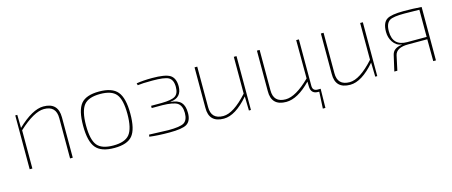

<svg xmlns="http://www.w3.org/2000/svg" viewBox="-43 -998 3892 1653"><g transform="rotate(-15 1903.5 -171.5)"><path d="M127 -363Q262 -492 360 -492Q491 -492 491 -360V0H467V-359Q467 -469 359 -469Q270 -469 131 -341V0H107V-480H125Z M1020 -435Q1068 -378 1068 -238Q1068 -100 1022 -44Q976 12 860 12Q743 12 696 -45Q648 -102 648 -242Q648 -380 694 -436Q740 -492 856 -492Q973 -492 1020 -435ZM715 -419Q673 -367 673 -238Q673 -110 714 -60Q754 -11 857 -11Q960 -11 1001 -61Q1043 -113 1043 -242Q1043 -370 1002 -420Q962 -469 859 -469Q756 -469 715 -419Z M1188 -476Q1249 -486 1327 -486Q1442 -486 1486 -460Q1531 -432 1531 -358Q1530 -257 1430 -248L1428 -246Q1492 -241 1521 -210Q1549 -179 1549 -116Q1549 -44 1506 -18Q1466 6 1352 6Q1248 6 1174 -4L1177 -22Q1321 -16 1348 -16Q1451 -16 1486 -36Q1523 -58 1523 -123Q1523 -188 1485 -213Q1449 -235 1353 -237H1258V-257H1352Q1441 -258 1473 -279Q1506 -300 1506 -359Q1506 -424 1467 -445Q1431 -464 1324 -464Q1233 -464 1193 -458Z M2079 0H2061L2058 -126Q1939 12 1836 12Q1703 12 1705 -120V-480H1729V-121Q1728 -11 1837 -11Q1928 -11 2055 -152V-480H2079Z M2703 149H2680L2688 0H2678Q2614 0 2613 -67L2612 -110Q2494 12 2392 12Q2259 12 2261 -120V-480H2285V-121Q2284 -11 2393 -11Q2483 -11 2612 -138L2611 -480H2635V-66Q2635 -21 2679 -21H2706Z M3205 0H3187L3184 -126Q3065 12 2962 12Q2829 12 2831 -120V-480H2855V-121Q2854 -11 2963 -11Q3054 -11 3181 -152V-480H3205Z M3728 0H3704L3703 -195H3533Q3427 -195 3412 -130L3384 0H3357L3389 -140Q3402 -197 3478 -206V-209Q3431 -214 3402 -258Q3376 -297 3376 -348Q3376 -430 3419 -457Q3458 -482 3569 -482Q3654 -482 3728 -476ZM3703 -458Q3643 -460 3568 -460Q3471 -460 3439 -441Q3400 -417 3401 -344Q3402 -216 3530 -216H3703Z"/></g></svg>

Font: Taylor Sans Thin
Style: Regular
Weight: 100
Italic angle: -8°
Designer: Natanael Gama
Version: Version 1.001 September 8, 2015